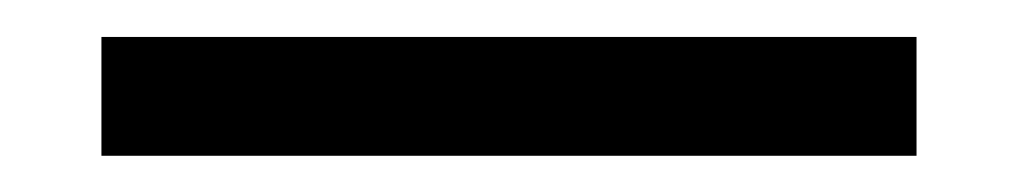

<svg xmlns="http://www.w3.org/2000/svg" viewBox="-20 119 562 106"><path d="M36 205V139.4H486V205Z"/></svg>

Font: Stick No Bills ExtraLight
Style: Regular
Weight: 200
Designer: Kosala Senevirathne, Siva Puranthara, Lasantha Premarathna, Tharique Azeez
Foundry: mooniak
Version: Version 2.000